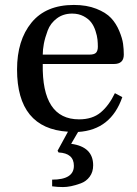

<svg xmlns="http://www.w3.org/2000/svg" viewBox="-20 -523 554 777"><path d="M191 205V204Q279 204 279 148Q279 97 217 94L213 87L255 10Q49 -3 49 -242Q49 -360 107.5 -431.5Q166 -503 279 -503Q331 -503 370 -487.5Q409 -472 429.5 -450Q450 -428 462.5 -398Q475 -368 478 -346Q481 -324 481 -302Q481 -264 441 -264H153Q149 -40 300 -40Q354 -40 387.5 -68Q421 -96 445 -146L475 -130Q429 3 296 11L268 59Q357 71 357 146Q357 173 343 192Q329 211 307 219Q285 227 267.5 230.5Q250 234 235 234Q212 234 191 231ZM153 -302H342Q362 -302 369 -310Q376 -318 376 -334Q376 -348 374.5 -363Q373 -378 366.5 -398Q360 -418 349 -432.5Q338 -447 318 -457.5Q298 -468 272 -468Q236 -468 210 -448.5Q184 -429 173 -399.5Q162 -370 157.5 -346Q153 -322 153 -302Z"/></svg>

Font: Linguistics Pro
Style: Regular
Weight: 400
Designer: Stefan Peev, Context Ltd
Foundry: Stefan Peev, Context Ltd
Version: Version 001.000